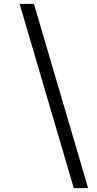

<svg xmlns="http://www.w3.org/2000/svg" viewBox="-20 -802 505 999"><path d="M364 177 82 -782H156.5L438.5 177Z"/></svg>

Font: Merriweather Text Regular
Style: Italic
Weight: 400
Italic angle: -7.8°
Designer: Eben Sorkin
Foundry: Eben Sorkin
Version: Version 2.100; ttfautohint (v1.7.19-72a1) -l 8 -r 50 -G 200 